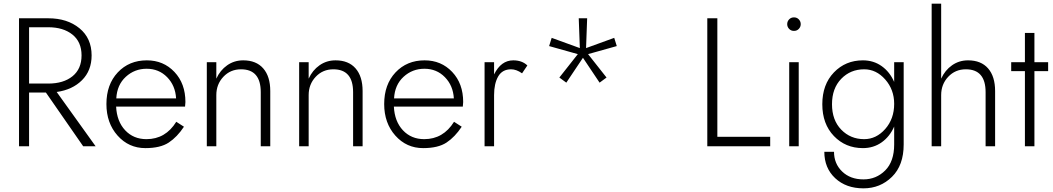

<svg xmlns="http://www.w3.org/2000/svg" viewBox="-20 -800 5761 1050"><path d="M139 -294V0H84V-700H244Q348 -700 414.5 -645.5Q481 -591 481 -497Q481 -414 428.5 -361.5Q376 -309 290 -297L503 0H435L231 -294ZM139 -343H244Q327 -343 376.5 -383Q426 -423 426 -497Q426 -571 376 -611Q326 -651 244 -651H139Z M562 -231Q562 -338 624 -404Q686 -470 783 -470Q874 -470 934 -406.5Q994 -343 994 -242Q994 -233 992 -217H615Q619 -136 664.5 -87.5Q710 -39 781 -39Q885 -39 944 -134L986 -107Q949 -51 903 -20.5Q857 10 775 10Q684 10 623 -58.5Q562 -127 562 -231ZM943 -262Q939 -332 894 -378Q849 -424 782 -424Q716 -424 668 -380Q620 -336 616 -262Z M1406 -296Q1406 -421 1298 -421Q1240 -421 1201.5 -380Q1163 -339 1163 -280V0H1111V-460H1163V-370Q1184 -416 1222.5 -443Q1261 -470 1310 -470Q1381 -470 1419.5 -426Q1458 -382 1458 -302V0H1406Z M1911 -296Q1911 -421 1803 -421Q1745 -421 1706.5 -380Q1668 -339 1668 -280V0H1616V-460H1668V-370Q1689 -416 1727.5 -443Q1766 -470 1815 -470Q1886 -470 1924.5 -426Q1963 -382 1963 -302V0H1911Z M2081 -231Q2081 -338 2143 -404Q2205 -470 2302 -470Q2393 -470 2453 -406.5Q2513 -343 2513 -242Q2513 -233 2511 -217H2134Q2138 -136 2183.5 -87.5Q2229 -39 2300 -39Q2404 -39 2463 -134L2505 -107Q2468 -51 2422 -20.5Q2376 10 2294 10Q2203 10 2142 -58.5Q2081 -127 2081 -231ZM2462 -262Q2458 -332 2413 -378Q2368 -424 2301 -424Q2235 -424 2187 -380Q2139 -336 2135 -262Z M2835 -399Q2804 -421 2775 -421Q2727 -421 2704.5 -382Q2682 -343 2682 -280V0H2630V-460H2682V-393Q2720 -470 2787 -470Q2835 -470 2864 -442Z M3145 -700H3191L3185 -537L3339 -593L3353 -548L3196 -504L3297 -376L3259 -348L3168 -484L3077 -348L3039 -376L3140 -504L2983 -548L2997 -593L3151 -537Z M3848 -700H3903V-52H4192V0H3848Z M4296 -460H4348V0H4296ZM4295.5 -642Q4285 -653 4285 -668Q4285 -683 4295.5 -694Q4306 -705 4322 -705Q4338 -705 4348.5 -694Q4359 -683 4359 -668Q4359 -653 4348.5 -642Q4338 -631 4322 -631Q4306 -631 4295.5 -642Z M4706 -39Q4772 -39 4821 -94.5Q4870 -150 4870 -232Q4870 -310 4821 -365.5Q4772 -421 4706 -421Q4631 -421 4580.5 -369Q4530 -317 4530 -230Q4530 -143 4580.5 -91Q4631 -39 4706 -39ZM4699 -470Q4757 -470 4801.5 -438.5Q4846 -407 4870 -352V-460H4922V-10Q4922 104 4858 167Q4794 230 4702 230Q4607 230 4547.5 174.5Q4488 119 4488 30H4541Q4541 95 4585.5 138Q4630 181 4702 181Q4772 181 4821 132Q4870 83 4870 -10V-108Q4846 -53 4801.5 -21.5Q4757 10 4699 10Q4604 10 4540.5 -56Q4477 -122 4477 -230Q4477 -338 4540.5 -404Q4604 -470 4699 -470Z M5370 -296Q5370 -421 5262 -421Q5204 -421 5165.5 -380Q5127 -339 5127 -280V0H5075V-780H5127V-370Q5148 -416 5186.5 -443Q5225 -470 5274 -470Q5345 -470 5383.5 -426Q5422 -382 5422 -302V0H5370Z M5585 -620H5637V-460H5712V-411H5637V0H5585V-411H5510V-460H5585Z"/></svg>

Font: Renner* Light
Style: Light
Weight: 300
Version: Version 003.000 ; ttfautohint (v0.97) -l 8 -r 50 -G 200 -x 1